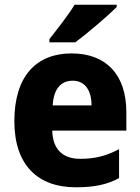

<svg xmlns="http://www.w3.org/2000/svg" viewBox="-20 -786 596 816"><path d="M476 -756V-766H297C270 -721 223 -662 190 -620V-606H300C351 -644 439 -719 476 -756ZM284 -559C134 -559 41 -462 41 -271C41 -84 141 10 302 10C382 10 436 -2 486 -29V-152C431 -123 383 -111 321 -111C244 -111 204 -154 202 -231H517V-309C517 -470 430 -559 284 -559ZM289 -443C341 -443 369 -402 369 -338H204C208 -411 241 -443 289 -443Z"/></svg>

Font: Noto Sans Georgian SemiCondensed ExtraBold
Style: Regular
Weight: 800
Width: 4
Designer: Monotype Design Team, Akaki Razmadze
Foundry: Google LLC
Version: Version 2.005